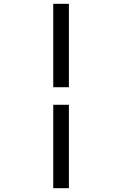

<svg xmlns="http://www.w3.org/2000/svg" viewBox="-20 -843 640 1006"><path d="M259 -386V-823H341V-386ZM259 143V-294H341V143Z"/></svg>

Font: Iosevka Custom Extended
Style: Regular
Weight: 400
Width: 7
Monospace: yes
Designer: Belleve Invis
Foundry: Belleve Invis
Version: Version 11.2.4; ttfautohint (v1.8.4)